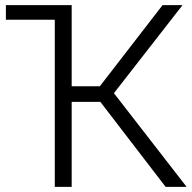

<svg xmlns="http://www.w3.org/2000/svg" viewBox="-20 -730 750 750"><path d="M194 0V-710H260V-393H370L615 -710H693L425 -366L709 0H627L372 -332H260V0ZM3 -653V-710H194V-653Z"/></svg>

Font: Rising Sun Light
Style: Regular
Weight: 300
Designer: Matt McInerney, Pablo Impallari, Rodrigo Fuenzalida (Raleway font), Stephen Hutchings (Greek), Cristiano Sobral (main ch
Foundry: The Rising Sun Project Authors
Version: Version 4.327; ttfautohint (v1.8.4.7-5d5b-dirty)